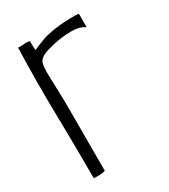

<svg xmlns="http://www.w3.org/2000/svg" viewBox="-133 -567 562 637"><g transform="rotate(-30 148.0 -248.0)"><path d="M82 -496Q82 -498 73.5 -498.5Q65 -499 57 -498Q49 -497 37 -498Q33 -366 35.5 -243Q38 -120 38 3Q65 5 82 0V-4Q82 -41 82 -125Q82 -209 82 -240.5Q82 -272 81 -303Q80 -334 79 -363Q77 -410 87 -422.5Q97 -435 124 -442.5Q151 -450 170.5 -453Q190 -456 215 -456.5Q240 -457 257 -449L268 -443Q268 -463 268 -494Q268 -495 253.5 -495.5Q239 -496 218 -495Q197 -494 173 -490.5Q149 -487 130 -481Q116 -476 101.5 -470Q87 -464 83 -462Q83 -469 82.5 -472Q82 -475 82 -477.5Q82 -480 82 -484Q82 -488 82 -496Z"/></g></svg>

Font: Londrina Solid Thin
Style: Regular
Weight: 250
Designer: Marcelo Magalhaes
Foundry: Marcelo Magalhães
Version: Version 1.002